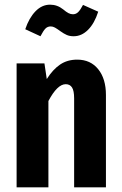

<svg xmlns="http://www.w3.org/2000/svg" viewBox="-20 -801 521 821"><path d="M433 -395V0H297V-380Q297 -413 288 -427Q279 -441 261 -441Q225 -441 187 -369V0H51V-530H170L180 -463Q206 -504 237 -525Q268 -546 310 -546Q367 -546 400 -505Q433 -464 433 -395ZM239 -667Q224 -678 215 -683Q206 -688 197 -688Q183 -688 174 -678.5Q165 -669 153 -646L88 -676Q104 -724 131.5 -752.5Q159 -781 194 -781Q225 -781 250 -761Q263 -750 272.5 -745Q282 -740 292 -740Q305 -740 314.5 -749.5Q324 -759 335 -780L400 -751Q384 -701 356.5 -673.5Q329 -646 295 -646Q278 -646 265.5 -651.5Q253 -657 239 -667Z"/></svg>

Font: Fira Sans Compressed SemiBold
Style: Regular
Weight: 600
Width: 1
Designer: bBox Type GmbH & Carrois Corporate GbR & Edenspiekermann AG
Foundry: bBox Type GmbH & Carrois Corporate GbR & Edenspiekermann AG
Version: Version 4.301